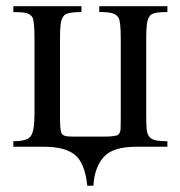

<svg xmlns="http://www.w3.org/2000/svg" viewBox="-20 -467 574 611"><path d="M277.3 124H257.8Q250 50.8 217.8 25.4Q186.5 0 120.1 0H22.5V-17.6Q67.4 -17.6 78.1 -34.2Q89.8 -49.8 89.8 -105.5V-341.8Q89.8 -401.4 83 -412.1Q76.2 -422.9 62 -425.8Q47.9 -428.7 22.5 -428.7V-447.3H239.3V-428.7Q193.4 -428.7 184.1 -418Q174.8 -407.2 172.9 -389.6Q170.9 -372.1 170.9 -341.8V-90.8Q170.9 -46.9 177.7 -40Q183.6 -34.2 193.4 -33.2Q203.1 -32.2 219.7 -32.2H305.7Q349.6 -32.2 356.4 -38.6Q363.3 -44.9 363.8 -57.1Q364.3 -69.3 364.3 -91.8V-341.8Q364.3 -400.4 356.9 -411.1Q349.6 -421.9 335.9 -425.3Q322.3 -428.7 295.9 -428.7V-447.3H512.7V-428.7Q466.8 -428.7 458 -418Q449.2 -407.2 447.3 -389.6Q445.3 -372.1 445.3 -341.8V-105.5Q445.3 -77.1 446.3 -60.1Q447.3 -43 453.6 -33.7Q460 -24.4 473.6 -21Q487.3 -17.6 512.7 -17.6V0H413.1Q337.9 0 309.1 33.7Q280.3 67.4 277.3 124Z"/></svg>

Font: Menaion Unicode
Style: Regular
Weight: 400
Designer: Aleksandr Andreev
Foundry: Ponomar Technologies, Inc.
Version: 2.0